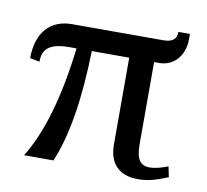

<svg xmlns="http://www.w3.org/2000/svg" viewBox="-67 -619 761 707"><g transform="rotate(10 313.5 -266.0)"><path d="M476 -115V-421H495C550 -421 588 -465 588 -526V-546H545C545 -523 534 -506 496 -506H154C76 -506 24 -455 24 -356L60 -349C60 -396 84 -421 160 -421H186C164 -237 124 -97 64 0H174C215 -97 239 -237 243 -421H383V-96C383 -26 421 14 491 14C520 14 548 10 603 -13L595 -52C569 -42 546 -36 527 -36C491 -36 476 -58 476 -115Z"/></g></svg>

Font: LT Superior Serif Medium
Style: Regular
Weight: 500
Designer: Daniel Lyons
Foundry: LyonsType
Version: Version 2.120;FEAKit 1.0